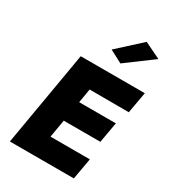

<svg xmlns="http://www.w3.org/2000/svg" viewBox="-233 -1111 1100 1230"><g transform="rotate(30 317.5 -495.5)"><path d="M169 0H514L542 -157H196ZM262 -544 607 -543 635 -700H289ZM218 -288H544L571 -440H245ZM161 -700 41 0H224L344 -700ZM601 -933 481 -991 311 -836 404 -787Z"/></g></svg>

Font: Jost ExtraBold
Style: Italic
Weight: 800
Italic angle: -5°
Version: Version 3.710